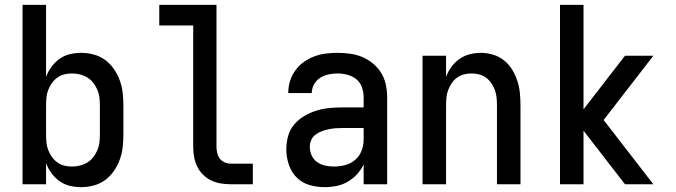

<svg xmlns="http://www.w3.org/2000/svg" viewBox="-20 -760 2790 792"><path d="M315 12Q291 12 268 6.5Q245 1 226 -12.5Q207 -26 192.5 -45.5Q178 -65 170 -87V0H73V-740H170V-443Q178 -465 192.5 -484.5Q207 -504 226 -517.5Q245 -531 268 -536.5Q291 -542 315 -542Q341 -542 367 -535Q393 -528 414 -512.5Q435 -497 450 -475Q465 -453 474 -428.5Q483 -404 486 -377.5Q489 -351 489 -325V-205Q489 -179 486 -152.5Q483 -126 474 -101.5Q465 -77 450 -55Q435 -33 414 -17.5Q393 -2 367 5Q341 12 315 12ZM276 -73Q293 -73 309.5 -77Q326 -81 340 -89.5Q354 -98 364.5 -111.5Q375 -125 381.5 -140Q388 -155 390 -171.5Q392 -188 392 -205V-325Q392 -342 390 -358.5Q388 -375 381.5 -390Q375 -405 364.5 -418.5Q354 -432 340 -440.5Q326 -449 309.5 -453Q293 -457 276 -457Q260 -457 244.5 -453Q229 -449 216 -439.5Q203 -430 193.5 -416.5Q184 -403 178.5 -388Q173 -373 171.5 -357Q170 -341 170 -325V-205Q170 -189 171.5 -173Q173 -157 178.5 -142Q184 -127 193.5 -113.5Q203 -100 216 -90.5Q229 -81 244.5 -77Q260 -73 276 -73Z M1023 0H931Q910 0 889.5 -3.5Q869 -7 850.5 -16Q832 -25 817 -40Q802 -55 793 -74Q784 -93 780.5 -113.5Q777 -134 777 -155V-655H637V-740H873V-155Q873 -142 876 -129Q879 -116 886.5 -106Q894 -96 906 -90.5Q918 -85 931 -85H1023Z M1319 12Q1287 12 1256 3Q1225 -6 1203 -28.5Q1181 -51 1171 -82Q1161 -113 1161 -144Q1161 -172 1168.5 -199Q1176 -226 1194 -247Q1212 -268 1236 -282Q1260 -296 1286.5 -304Q1313 -312 1340.5 -314.5Q1368 -317 1395 -317H1480V-359Q1480 -380 1473 -400Q1466 -420 1450 -433Q1434 -446 1413.5 -451.5Q1393 -457 1372 -457Q1354 -457 1335 -453Q1316 -449 1300.5 -439Q1285 -429 1275.5 -412Q1266 -395 1266 -376H1169Q1169 -401 1176 -424.5Q1183 -448 1197.5 -468.5Q1212 -489 1232 -503.5Q1252 -518 1275.5 -527Q1299 -536 1323.5 -539Q1348 -542 1372 -542Q1398 -542 1424 -538.5Q1450 -535 1474 -525Q1498 -515 1518.5 -498Q1539 -481 1552.5 -459Q1566 -437 1571.5 -411Q1577 -385 1577 -359V0H1480V-82Q1470 -60 1453 -41.5Q1436 -23 1414.5 -10.5Q1393 2 1368.5 7Q1344 12 1319 12ZM1357 -73Q1380 -73 1403.5 -79Q1427 -85 1445 -100.5Q1463 -116 1471.5 -138.5Q1480 -161 1480 -184V-232H1395Q1380 -232 1365.5 -231Q1351 -230 1336.5 -227Q1322 -224 1308 -219Q1294 -214 1282 -205Q1270 -196 1264 -182.5Q1258 -169 1258 -154Q1258 -136 1265.5 -119Q1273 -102 1288 -91.5Q1303 -81 1321 -77Q1339 -73 1357 -73Z M1723 0V-530H1820V-443Q1828 -465 1842 -484Q1856 -503 1875 -516.5Q1894 -530 1917 -536Q1940 -542 1964 -542Q1989 -542 2014 -534.5Q2039 -527 2059 -511Q2079 -495 2092.5 -473Q2106 -451 2114 -426.5Q2122 -402 2124.5 -376.5Q2127 -351 2127 -325V0H2030V-325Q2030 -341 2028.5 -357Q2027 -373 2021.5 -388Q2016 -403 2007 -416.5Q1998 -430 1985 -439.5Q1972 -449 1956.5 -453Q1941 -457 1925 -457Q1909 -457 1893.5 -453Q1878 -449 1865 -439.5Q1852 -430 1843 -416.5Q1834 -403 1828.5 -388Q1823 -373 1821.5 -357Q1820 -341 1820 -325V0Z M2290 0V-740H2387V-309L2558 -530H2675L2470 -265L2675 0H2558L2387 -221V0Z"/></svg>

Font: Lode Dark Term
Style: Bold
Weight: 700
Monospace: yes
Designer: Belleve Invis
Foundry: Belleve Invis
Version: Version 29.2.0